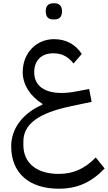

<svg xmlns="http://www.w3.org/2000/svg" viewBox="-20 -843 656 1167"><path d="M302 -725H313C339 -725 357 -740 357 -774C357 -808 339 -823 313 -823H302C275 -823 258 -808 258 -774C258 -740 275 -725 302 -725ZM337 304C448 304 534 267 616 181L562 114C494 184 423 214 337 214C204 214 122 149 122 38V18C122 -88 213 -155 405 -196L537 -224L522 -302L441 -287C411 -281 381 -278 354 -278C258 -278 188 -316 188 -404C188 -473 229 -519 304 -519C355 -519 393 -500 427 -457L477 -515C440 -572 383 -605 308 -605C203 -605 118 -523 118 -404C118 -330 163 -258 238 -212V-207C118 -155 48 -61 48 46C48 214 163 304 337 304Z"/></svg>

Font: IBM Plex Arabic
Style: Regular
Weight: 400
Designer: Mike Abbink, Paul van der Laan, Pieter van Rosmalen, Wael Morcos, Khajak Apelian
Foundry: Bold Monday
Version: Version 1.0